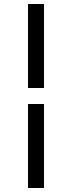

<svg xmlns="http://www.w3.org/2000/svg" viewBox="-20 -820 360 960"><path d="M120 120H200V-300H120ZM120 -380H200V-800H120Z"/></svg>

Font: Gauge
Style: Regular
Weight: 400
Designer: Daniel Pimley
Foundry: Daniel Pimley
Version: Version 1.004;PS 001.001;hotconv 1.0.56